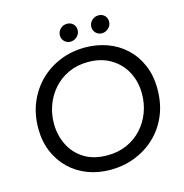

<svg xmlns="http://www.w3.org/2000/svg" viewBox="-125 -988 1066 1115"><g transform="rotate(-15 408.0 -430.5)"><path d="M403 12Q331 12 268.5 -11.5Q206 -35 159 -80Q112 -125 85.5 -188Q59 -251 59 -328Q59 -413 88.5 -483.5Q118 -554 170.5 -605.5Q223 -657 292.5 -685Q362 -713 443 -713Q512 -713 574.5 -690.5Q637 -668 684.5 -624Q732 -580 759.5 -516.5Q787 -453 787 -372Q787 -283 756.5 -212Q726 -141 672.5 -91Q619 -41 550 -14.5Q481 12 403 12ZM409 -74Q473 -74 525.5 -97.5Q578 -121 615.5 -162Q653 -203 673 -256Q693 -309 693 -368Q693 -441 662 -499.5Q631 -558 573.5 -592.5Q516 -627 437 -627Q372 -627 319 -602.5Q266 -578 229.5 -536.5Q193 -495 173.5 -442.5Q154 -390 154 -333Q154 -264 182.5 -205Q211 -146 267.5 -110Q324 -74 409 -74ZM560 -767Q538 -767 523.5 -782Q509 -797 509 -817Q509 -840 525.5 -856.5Q542 -873 566 -873Q588 -873 602.5 -859Q617 -845 617 -823Q617 -799 599.5 -783Q582 -767 560 -767ZM371 -767Q349 -767 334.5 -782Q320 -797 320 -817Q320 -840 336.5 -856.5Q353 -873 377 -873Q399 -873 413.5 -859Q428 -845 428 -823Q428 -799 410.5 -783Q393 -767 371 -767Z"/></g></svg>

Font: MuseoModerno
Style: Italic
Weight: 400
Italic angle: -9°
Designer: Pablo Cosgaya, Héctor Gatti, Marcela Romero, and the Authors of The MuseoModerno Project.
Foundry: Omnibus-Type Team
Version: Version 1.003